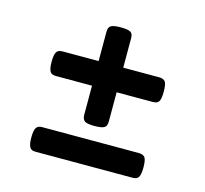

<svg xmlns="http://www.w3.org/2000/svg" viewBox="-83 -643 766 717"><g transform="rotate(15 300.0 -284.5)"><path d="M113.8 -311.5Q105 -311.5 99.4 -313.5Q93.8 -315.4 90.3 -320.3Q83 -330.6 83 -358.9Q83 -386.2 89.8 -397Q93.3 -402.3 98.9 -404.5Q104.5 -406.7 113.8 -406.7H252V-519Q252 -528.3 254.2 -534.2Q256.3 -540 261.7 -543.5Q272.5 -549.8 299.8 -549.8Q328.1 -549.8 337.9 -543.5Q343.3 -540 345.2 -534.2Q347.2 -528.3 347.2 -519V-406.7H485.8Q502.9 -406.7 509.8 -397.5Q516.6 -387.2 516.6 -358.9Q516.6 -331.1 510.3 -321.3Q506.8 -315.9 501 -313.7Q495.1 -311.5 485.8 -311.5H347.2V-199.2Q347.2 -189.9 345 -184.1Q342.8 -178.2 337.4 -174.8Q327.6 -168.5 299.8 -168.5Q272.9 -168.5 262.7 -174.3Q252 -181.2 252 -199.2V-311.5ZM485.8 -113.8Q502.9 -113.8 509.8 -104.5Q516.6 -94.7 516.6 -65.9Q516.6 -36.6 509.3 -27.3Q505.9 -22.5 500.2 -20.5Q494.6 -18.6 485.8 -18.6H113.8Q105 -18.6 99.4 -20.5Q93.8 -22.5 90.3 -27.8Q83 -38.1 83 -65.9Q83 -93.3 89.8 -104Q93.3 -109.4 98.9 -111.6Q104.5 -113.8 113.8 -113.8Z"/></g></svg>

Font: Courier Prime SemiBold
Style: Regular
Weight: 600
Designer: Alan Dague-Greene
Foundry: Quote-Unquote Apps
Version: Version 1.202